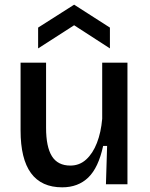

<svg xmlns="http://www.w3.org/2000/svg" viewBox="-20 -788 641 821"><path d="M246 13Q68 13 68 -230V-520H177V-242Q177 -160 202 -120Q227 -80 281 -80Q320 -80 348.5 -106Q377 -132 394.5 -177Q412 -222 417 -280V-520H525V0H433L438 -164H421Q401 -71 357.5 -29Q314 13 246 13ZM143 -581V-670L297 -768L450 -670V-581L297 -680Z"/></svg>

Font: Bricolage Grotesque 12pt Medium
Style: Regular
Weight: 500
Designer: Mathieu Triay
Foundry: Atelier Triay
Version: Version 1.001; ttfautohint (v1.8.4.7-5d5b);gftools[0.9.33.de